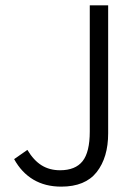

<svg xmlns="http://www.w3.org/2000/svg" viewBox="-20 -677 506 709"><path d="M201.7 -48.3Q258.3 -48.3 284.9 -81.8Q311.5 -115.2 311.5 -191.4V-657.2H379.4V-184.6Q379.4 -95.7 337.2 -41.7Q294.9 12.2 206.1 12.2Q147 12.2 103.3 -13.7Q59.6 -39.6 32.2 -89.4L81.1 -123.5Q104.5 -84.5 133.8 -66.4Q163.1 -48.3 201.7 -48.3Z"/></svg>

Font: Varta
Style: Light
Weight: 300
Designer: Joana Correia, Viktoriya Grabowska, Eben Sorkin
Foundry: Sorkin Type
Version: Version 1.002; ttfautohint (v1.3) -l 8 -r 24 -G 200 -x 12 -H